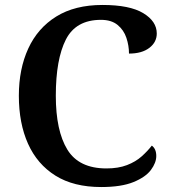

<svg xmlns="http://www.w3.org/2000/svg" viewBox="-20 -744 690 774"><path d="M388 10Q277 10 203.5 -36Q130 -82 93 -164.5Q56 -247 56 -358Q56 -466 94 -548.5Q132 -631 207 -677.5Q282 -724 393 -724Q503 -724 557.5 -691Q612 -658 612 -609Q612 -574 582 -551Q552 -528 500 -528Q500 -560 489.5 -591.5Q479 -623 454 -643.5Q429 -664 387 -664Q286 -664 245.5 -584.5Q205 -505 205 -358Q205 -217 251.5 -141Q298 -65 409 -65Q457 -65 492 -78.5Q527 -92 551 -113.5Q575 -135 592 -157Q610 -144 610 -115Q610 -88 588.5 -59Q567 -30 518 -10Q469 10 388 10Z"/></svg>

Font: Noto Naskh Arabic UI Semi
Style: Bold
Weight: 700
Designer: Monotype Design Team, David Williams, Mohamad Dakak and Nizar Qandah
Foundry: Monotype Imaging Inc.
Version: Version 2.014; ttfautohint (v1.8.4.7-5d5b)